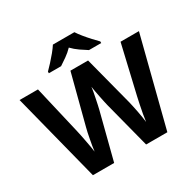

<svg xmlns="http://www.w3.org/2000/svg" viewBox="-196 -1141 1359 1347"><g transform="rotate(-30 483.5 -467.0)"><path d="M967 -714 785 0H613L516 -375Q513 -386 508.5 -408Q504 -430 498.5 -456Q493 -482 489 -505.5Q485 -529 483 -542Q482 -529 477.5 -505.5Q473 -482 468 -456.5Q463 -431 458 -408.5Q453 -386 450 -374L354 0H182L0 -714H149L240 -324Q244 -307 249 -282.5Q254 -258 259 -231.5Q264 -205 268.5 -180Q273 -155 275 -137Q277 -156 281 -180.5Q285 -205 290 -230.5Q295 -256 299.5 -278.5Q304 -301 308 -314L412 -714H555L659 -314Q662 -301 667 -278.5Q672 -256 677 -230Q682 -204 686 -179.5Q690 -155 692 -137Q695 -162 701 -196.5Q707 -231 714.5 -266Q722 -301 727 -324L818 -714ZM571 -934Q585 -912 607.5 -884.5Q630 -857 654 -831Q678 -805 696 -787V-774H597Q571 -790 540 -811.5Q509 -833 483 -860Q457 -833 427 -812Q397 -791 371 -774H272V-787Q291 -806 314.5 -831.5Q338 -857 360.5 -884.5Q383 -912 397 -934Z"/></g></svg>

Font: Noto Sans Myanmar
Style: Regular
Weight: 400
Designer: Monotype Design Team
Foundry: Monotype Imaging Inc.
Version: Version 2.107